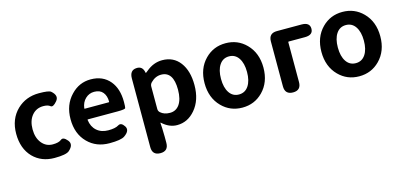

<svg xmlns="http://www.w3.org/2000/svg" viewBox="-68 -1027 3553 1695"><g transform="rotate(-15 1708.0 -179.5)"><path d="M317 14Q198 14 122 -63Q44 -144 44 -279Q44 -414 130 -497Q211 -574 330 -574Q420 -574 439 -558Q496 -509 458 -465Q420 -420 400 -437Q380 -454 338 -454Q273 -454 233.5 -406.5Q194 -359 194 -280.5Q194 -202 233 -154Q272 -106 333 -106Q388 -106 412 -126Q436 -146 472 -103Q508 -60 452 -11Q423 14 317 14Z M820 14Q699 14 622 -64Q541 -145 541 -280Q541 -411 622 -495Q697 -574 802 -574Q914 -574 977 -498Q1036 -427 1036 -307Q1036 -262 1032.5 -250.5Q1029 -239 961 -239H689Q684 -239 685 -234Q693 -171 734 -135Q775 -99 839 -99Q903 -99 933 -118Q963 -137 991 -94Q1019 -51 958 -9Q925 14 820 14ZM683 -342Q682 -337 687 -337H905Q910 -337 910 -342Q910 -395 883.5 -427.5Q857 -460 804 -460Q758 -460 724 -428Q690 -396 683 -342Z M1231 215Q1157 215 1157 140V-487Q1157 -560 1216 -565Q1275 -571 1287 -507Q1288 -502 1289.5 -502Q1291 -502 1309 -517Q1376 -574 1456 -574Q1559 -574 1617.5 -496.5Q1676 -419 1676 -289Q1676 -151 1603 -66Q1535 14 1438 14Q1366 14 1303 -44Q1299 -47 1299 -42L1302 6Q1304 45 1304 84V140Q1304 215 1231 215ZM1491 -151Q1525 -199 1525 -287Q1525 -453 1414 -453Q1361 -453 1319 -410Q1304 -395 1304 -374V-169Q1304 -149 1319 -136Q1351 -107 1405 -107Q1459 -107 1491 -151Z M1848 -63Q1766 -146 1766 -280Q1766 -414 1848 -497Q1924 -574 2035 -574Q2146 -574 2222 -497Q2304 -414 2304 -280Q2304 -146 2222 -63Q2146 14 2035 14Q1924 14 1848 -63ZM1947.5 -153Q1979 -106 2035 -106Q2091 -106 2122.5 -153Q2154 -200 2154 -280Q2154 -360 2122.5 -407Q2091 -454 2035 -454Q1979 -454 1947.5 -407Q1916 -360 1916 -280Q1916 -200 1947.5 -153Z M2501 0Q2427 0 2427 -75V-485Q2427 -560 2502 -560H2727Q2802 -560 2802 -502Q2802 -444 2727 -444H2579Q2574 -444 2574 -439V-75Q2574 0 2501 0Z M2916 -63Q2834 -146 2834 -280Q2834 -414 2916 -497Q2992 -574 3103 -574Q3214 -574 3290 -497Q3372 -414 3372 -280Q3372 -146 3290 -63Q3214 14 3103 14Q2992 14 2916 -63ZM3015.5 -153Q3047 -106 3103 -106Q3159 -106 3190.5 -153Q3222 -200 3222 -280Q3222 -360 3190.5 -407Q3159 -454 3103 -454Q3047 -454 3015.5 -407Q2984 -360 2984 -280Q2984 -200 3015.5 -153Z"/></g></svg>

Font: Resource Han Rounded KR
Style: Bold
Weight: 700
Designer: Cyano Hao (round all glyphs); Ryoko NISHIZUKA 西塚涼子 (kana, bopomofo & ideographs); Paul D. Hunt (Latin, Greek & Cyrillic)
Foundry: Cyano Hao
Version: 0.990